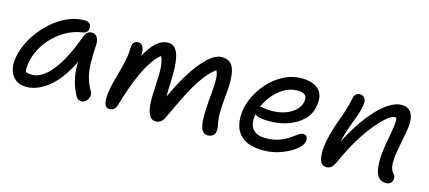

<svg xmlns="http://www.w3.org/2000/svg" viewBox="-45 -862 2751 1232"><g transform="rotate(15 1330.0 -246.0)"><path d="M151 10Q105 10 76.5 -12Q48 -34 37.5 -73Q27 -112 37 -163Q46 -211 70.5 -259.5Q95 -308 131 -351.5Q167 -395 210.5 -428.5Q254 -462 302.5 -481Q351 -500 400 -500Q423 -500 436 -488Q449 -476 444 -452Q442 -440 433 -431.5Q424 -423 407 -421Q337 -411 277.5 -371Q218 -331 178.5 -274.5Q139 -218 126 -156Q120 -127 120 -103.5Q120 -80 130 -43L92 -112Q110 -89 124.5 -82Q139 -75 166 -75Q230 -75 296 -157Q362 -239 418 -396Q425 -415 437.5 -425.5Q450 -436 467 -436Q490 -436 502.5 -416.5Q515 -397 513 -367Q509 -304 509.5 -253.5Q510 -203 520.5 -159Q531 -115 558 -68Q564 -58 563.5 -45Q563 -32 556.5 -20Q550 -8 539.5 -0.5Q529 7 515 7Q500 7 491.5 1Q483 -5 477 -16Q463 -42 452 -71Q441 -100 434.5 -137.5Q428 -175 429 -226Q430 -277 439 -347L475 -348Q442 -248 402 -179.5Q362 -111 318.5 -69.5Q275 -28 232 -9Q189 10 151 10Z M700 9Q681 9 672.5 -7.5Q664 -24 664 -52.5Q664 -81 671 -116Q678 -152 688 -188Q698 -224 707.5 -260.5Q717 -297 724 -333Q730 -362 730 -383Q730 -404 733 -424Q736 -438 746 -445.5Q756 -453 770 -453Q789 -453 799 -438.5Q809 -424 810.5 -398.5Q812 -373 805 -339L786 -324Q814 -386 842 -425Q870 -464 898.5 -482Q927 -500 956 -500Q992 -500 1011 -470Q1030 -440 1035 -385.5Q1040 -331 1037 -257Q1033 -193 1035 -160.5Q1037 -128 1042 -109L1014 -114Q1061 -228 1114 -315Q1167 -402 1218.5 -451Q1270 -500 1313 -500Q1377 -500 1395 -440.5Q1413 -381 1399 -258Q1392 -190 1392.5 -151.5Q1393 -113 1397 -92.5Q1401 -72 1403.5 -58Q1406 -44 1402 -25Q1399 -8 1385 0.5Q1371 9 1351 9Q1328 9 1315 -13Q1302 -35 1300 -83Q1298 -131 1304 -207Q1310 -269 1312 -306.5Q1314 -344 1312 -365.5Q1310 -387 1304.5 -400Q1299 -413 1289 -425L1316 -422Q1263 -385 1222 -328Q1181 -271 1144 -197Q1107 -123 1066 -35Q1056 -13 1041.5 -2Q1027 9 1008 9Q981 9 966.5 -15Q952 -39 948 -83Q944 -127 948 -189Q951 -238 952 -276Q953 -314 950.5 -342.5Q948 -371 940.5 -391Q933 -411 920 -425L947 -416Q911 -391 882 -349Q853 -307 828.5 -253.5Q804 -200 784.5 -144Q765 -88 750 -36Q743 -10 731 -0.5Q719 9 700 9Z M1723 10Q1640 10 1594 -20.5Q1548 -51 1534 -103.5Q1520 -156 1533 -222Q1544 -271 1571.5 -320.5Q1599 -370 1640.5 -411Q1682 -452 1733.5 -476.5Q1785 -501 1842 -501Q1921 -501 1958.5 -463Q1996 -425 1981 -351Q1971 -296 1932 -258.5Q1893 -221 1835.5 -201Q1778 -181 1712 -181Q1644 -181 1621.5 -197Q1599 -213 1603 -233Q1605 -245 1612 -250.5Q1619 -256 1634 -256Q1645 -256 1660.5 -252.5Q1676 -249 1707 -249Q1757 -249 1797.5 -263Q1838 -277 1864 -301.5Q1890 -326 1897 -358Q1903 -388 1889.5 -403Q1876 -418 1837 -418Q1786 -418 1740 -388Q1694 -358 1660.5 -309Q1627 -260 1616 -202Q1609 -166 1615 -136.5Q1621 -107 1645.5 -88.5Q1670 -70 1716 -70Q1768 -70 1805.5 -83.5Q1843 -97 1869 -115Q1895 -133 1913 -146Q1931 -159 1945 -159Q1962 -159 1969.5 -146.5Q1977 -134 1973 -114Q1969 -94 1946.5 -72.5Q1924 -51 1888.5 -32Q1853 -13 1810.5 -1.5Q1768 10 1723 10Z M2536 9Q2502 9 2482.5 -19.5Q2463 -48 2462 -111.5Q2461 -175 2481 -276Q2490 -324 2494 -353Q2498 -382 2497 -399Q2496 -416 2490 -426Q2484 -436 2474 -447Q2494 -448 2507 -441.5Q2520 -435 2525 -419.5Q2530 -404 2525 -380Q2516 -401 2507.5 -408Q2499 -415 2485 -415Q2465 -415 2433 -388.5Q2401 -362 2362 -314.5Q2323 -267 2284 -203Q2245 -139 2211 -64Q2192 -20 2178 -5.5Q2164 9 2143 9Q2105 9 2095.5 -36Q2086 -81 2099 -151Q2110 -202 2122 -240.5Q2134 -279 2146.5 -312Q2159 -345 2170 -380.5Q2181 -416 2190 -461Q2193 -479 2204.5 -489Q2216 -499 2233 -499Q2250 -499 2263 -482Q2276 -465 2267 -426Q2261 -393 2250 -362.5Q2239 -332 2225.5 -296Q2212 -260 2198.5 -213Q2185 -166 2174 -102L2157 -108Q2216 -237 2278.5 -324.5Q2341 -412 2400 -457Q2459 -502 2507 -502Q2559 -502 2577 -460Q2595 -418 2581 -348Q2566 -269 2556 -213Q2546 -157 2548 -120.5Q2550 -84 2567 -65Q2576 -57 2579.5 -46.5Q2583 -36 2580 -22Q2578 -9 2566 0Q2554 9 2536 9Z"/></g></svg>

Font: Shantell Sans
Style: Italic
Weight: 400
Italic angle: -11°
Designer: Stephen Nixon, Anya Danilova, Shantell Martin
Foundry: Arrow Type
Version: Version 1.011;[c5ecc13dd]